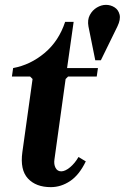

<svg xmlns="http://www.w3.org/2000/svg" viewBox="-20 -760 513 790"><path d="M189 10Q128 10 95 -25.5Q62 -61 72 -134L114 -435L104 -445H29L34 -480Q105 -493 163.5 -542Q222 -591 248 -670H283L256 -480H383L378 -445H260L250 -435L204 -104Q201 -84 208.5 -69.5Q216 -55 232 -55Q248 -55 268 -71.5Q288 -88 303 -114L333 -96Q306 -40 268.5 -15Q231 10 189 10ZM416 -740Q435 -740 451 -730Q467 -720 472 -700Q477 -680 463 -651L395 -512H372L344 -651Q339 -678 349.5 -698Q360 -718 378.5 -729Q397 -740 416 -740Z"/></svg>

Font: Brygada 1918
Style: Italic
Weight: 400
Italic angle: -8°
Designer: Mateusz Machalski | Borys Kosmynka | Przemek Hoffer
Foundry: NIEPODLEGLA 2018
Version: Version 3.006